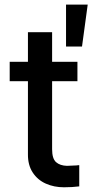

<svg xmlns="http://www.w3.org/2000/svg" viewBox="-20 -795 402 822"><path d="M311.5 -447.3H203.1V-156.2Q203.1 -115.7 220 -100.8Q236.8 -85.9 266.6 -85Q280.3 -85 309.6 -86.9Q312.5 -87.9 319.3 -87.9V2.9Q290 6.8 253.9 6.8Q211.4 6.8 176.3 -8.8Q141.1 -24.4 120.1 -56.4Q99.1 -88.4 99.6 -134.8V-447.3H21.5V-530.3H99.6V-657.2H203.1V-530.3H311.5ZM262.7 -775.4H355.5L331.1 -595.7H262.7Z"/></svg>

Font: Pretendard Medium
Style: Regular
Weight: 500
Designer: Base glyphs from Inter by Rasmus Andersson; Hangeul glyphs from Noto Sans CJK(Source Han Sans) by Jang Soo-young and Kan
Foundry: Kil Hyung-jin
Version: Version 1.309